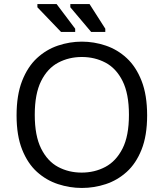

<svg xmlns="http://www.w3.org/2000/svg" viewBox="-20 -918 810 950"><path d="M385 12Q325 12 267 -7Q209 -26 163 -67.5Q117 -109 89.5 -178Q62 -247 62 -347Q62 -448 89.5 -518Q117 -588 163 -630.5Q209 -673 267 -692.5Q325 -712 385 -712Q445 -712 503 -692.5Q561 -673 607 -630.5Q653 -588 680.5 -518Q708 -448 708 -347Q708 -247 680.5 -178Q653 -109 607 -67.5Q561 -26 503.5 -7Q446 12 385 12ZM384 -64Q448 -64 501 -92Q554 -120 586 -182.5Q618 -245 618 -350Q618 -454 586.5 -517Q555 -580 502 -608Q449 -636 385 -636Q321 -636 268 -608Q215 -580 183.5 -517Q152 -454 152 -350Q152 -246 183.5 -183Q215 -120 267.5 -92Q320 -64 384 -64ZM501 -760H431L328 -882V-898H423L501 -776ZM352 -760H282L165 -882V-898H260L352 -776Z"/></svg>

Font: AR One Sans
Style: Regular
Weight: 400
Designer: Niteesh Yadav
Foundry: Niteesh Yadav
Version: Version 1.001;gftools[0.9.33]